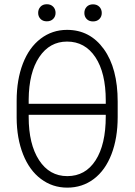

<svg xmlns="http://www.w3.org/2000/svg" viewBox="-20 -859 626 889"><path d="M469.7 -327.6H112.8V-317.4Q112.8 -191.4 160.9 -117.4Q209 -43.5 291.5 -43.5Q375.5 -43.5 422.6 -116.7Q469.7 -189.9 469.7 -319.8ZM112.8 -378.4H469.7V-393.6Q469.7 -522 421.6 -594.2Q373.5 -666.5 290.5 -666.5Q210 -666.5 161.9 -595Q113.8 -523.4 112.8 -397.9ZM524.9 -317.4Q524.9 -219.7 496.3 -145.3Q467.8 -70.8 414.6 -30.5Q361.3 9.8 291.5 9.8Q223.1 9.8 169.7 -30.3Q116.2 -70.3 86.9 -144.3Q57.6 -218.3 57.1 -313.5V-392.6Q57.1 -489.7 85.9 -564.5Q114.7 -639.2 168.2 -679.9Q221.7 -720.7 290.5 -720.7Q396.5 -720.7 460.7 -631.8Q524.9 -543 524.9 -388.2ZM370.6 -798.8Q370.6 -815.9 381.3 -827.4Q392.1 -838.9 410.6 -838.9Q429.2 -838.9 440.2 -827.4Q451.2 -815.9 451.2 -798.8Q451.2 -782.2 440.2 -771Q429.2 -759.8 410.6 -759.8Q392.1 -759.8 381.3 -771Q370.6 -782.2 370.6 -798.8ZM156.7 -799.3Q156.7 -816.4 167.5 -827.9Q178.2 -839.4 196.8 -839.4Q215.3 -839.4 226.3 -827.9Q237.3 -816.4 237.3 -799.3Q237.3 -782.7 226.3 -771.5Q215.3 -760.3 196.8 -760.3Q178.2 -760.3 167.5 -771.5Q156.7 -782.7 156.7 -799.3Z"/></svg>

Font: MAUL Condensed Light
Style: Light
Weight: 300
Designer: MAUL
Version: Version 2.137; 2017; ttfautohint (v1.8.3)